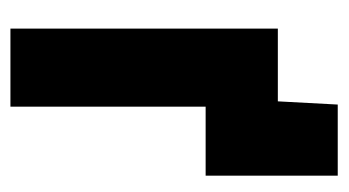

<svg xmlns="http://www.w3.org/2000/svg" viewBox="-166 -486 652 359"><g transform="rotate(90 159.5 -306.0)"><path d="M175 -612 169 -500V-446H308V-612ZM33 -500V0H179V-365H308V-500Z"/></g></svg>

Font: Advent Pro ExtraBold
Style: Regular
Weight: 800
Designer: VivaRado, Andreas Kalpakidis
Foundry: VivaRado, Andreas Kalpakidis
Version: Version 3.000